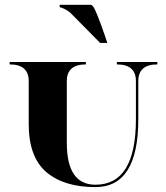

<svg xmlns="http://www.w3.org/2000/svg" viewBox="-20 -762 680 787"><path d="M419.9 -585.9H390.6L273.9 -704.1Q261.2 -717.3 244.6 -725.1Q229.5 -732.4 224.6 -732.4V-742.2H351.6Q356.4 -742.2 362.3 -734.4Q374 -719.7 410.2 -615.2ZM546.9 -273.4Q546.9 4.9 371.1 4.9Q242.2 4.9 169.9 -56.6Q97.7 -118.2 97.7 -253.9V-429.7Q97.7 -498 19.5 -498V-507.8H332V-498Q253.9 -498 253.9 -429.7V-175.8Q253.9 -4.9 371.1 -4.9Q537.1 -4.9 537.1 -273.4V-429.7Q537.1 -498 459 -498V-507.8H625V-498Q546.9 -498 546.9 -429.7Z"/></svg>

Font: spinweradC
Style: Bold
Weight: 700
Width: 7
Version: Version 0.3